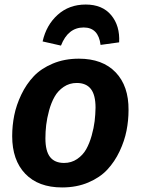

<svg xmlns="http://www.w3.org/2000/svg" viewBox="-20 -802 615 838"><path d="M246.1 -603 166 -621.1Q182.1 -692.9 231.9 -737.5Q281.7 -782.2 354 -782.2Q426.8 -782.2 465.3 -735.8Q503.9 -689.5 500 -617.2L418.9 -606Q409.7 -682.1 345.2 -682.1Q276.9 -682.1 246.1 -603ZM251 16.1Q147.5 16.1 90.3 -43.5Q33.2 -103 33.2 -208Q33.2 -253.9 42.2 -298.8Q51.3 -343.8 73 -389.2Q94.7 -434.6 127 -468.8Q159.2 -502.9 210.2 -524.4Q261.2 -545.9 324.2 -545.9Q427.7 -545.9 484.9 -486.1Q542 -426.3 541 -321.8Q541 -276.4 532.2 -231.7Q523.4 -187 502 -141.6Q480.5 -96.2 448.5 -61.8Q416.5 -27.3 365.5 -5.6Q314.5 16.1 251 16.1ZM259.8 -90.8Q291.5 -90.8 316.7 -107.9Q341.8 -125 356.2 -150.6Q370.6 -176.3 380.1 -210.2Q389.6 -244.1 393.1 -273.4Q396.5 -302.7 397 -332Q397 -387.7 376.5 -413.8Q356 -439.9 314.9 -439.9Q283.2 -439.9 258.1 -422.9Q232.9 -405.8 218.3 -379.9Q203.6 -354 194.3 -320.1Q185.1 -286.1 181.6 -256.6Q178.2 -227.1 178.2 -198.2Q178.2 -142.6 198.5 -116.7Q218.8 -90.8 259.8 -90.8Z"/></svg>

Font: FiraGO SemiBold
Style: Italic
Weight: 600
Italic angle: -8°
Designer: bBox Type GmbH
Foundry: bBox Type GmbH
Version: Version 1.001;PS 001.001;hotconv 1.0.88;makeotf.lib2.5.64775